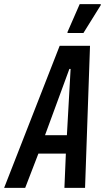

<svg xmlns="http://www.w3.org/2000/svg" viewBox="-60 -910 508 930"><path d="M-40 0 229 -688H376L352 0H252L259 -166H126L62 0ZM158 -255H264L282 -576H276ZM267 -750V-755L326 -890H428V-885L344 -750Z"/></svg>

Font: Saira ExtraCondensed SemiBold
Style: Italic
Weight: 600
Width: 2
Italic angle: -12°
Designer: Hector Gatti with collaboration of the Omnibus-Type team
Foundry: Omnibus-Type
Version: Version 1.101